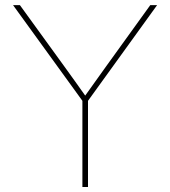

<svg xmlns="http://www.w3.org/2000/svg" viewBox="-20 -748 681 768"><path d="M309.6 0V-344.7L32.2 -727.5H59.6L235.8 -484.4Q258.8 -453.1 280.8 -421.9Q302.7 -390.6 325.2 -359.4H316.4Q338.9 -390.6 361.1 -421.9Q383.3 -453.1 405.8 -484.4L581.1 -727.5H608.4L332 -344.7V0Z"/></svg>

Font: Inter Thin
Style: Regular
Weight: 250
Designer: Rasmus Andersson
Foundry: rsms
Version: Version 4.001;git-66647c0bb